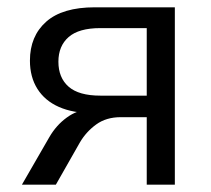

<svg xmlns="http://www.w3.org/2000/svg" viewBox="-20 -506 579 526"><path d="M40 0 115 -130Q134 -163 163 -184Q192 -205 221 -205H234V-196Q180 -196 141.5 -213Q103 -230 82.5 -262.5Q62 -295 62 -340Q62 -407 106.5 -446.5Q151 -486 240 -486H459V0H382V-185H311Q271 -185 243.5 -165Q216 -145 199 -116L133 0ZM255 -244H382V-429H255Q196 -429 168 -404.5Q140 -380 140 -337Q140 -293 168 -268.5Q196 -244 255 -244Z"/></svg>

Font: NunitoSans1
Style: Book
Weight: 400
Designer: Vernon Adams
Foundry: Vernon Adams
Version: Version 3.101;gftools[0.9.27]